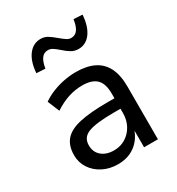

<svg xmlns="http://www.w3.org/2000/svg" viewBox="-181 -864 907 986"><g transform="rotate(-30 273.0 -371.0)"><path d="M231 9Q181 9 141.5 -11.5Q102 -32 79.5 -66.5Q57 -101 57 -144Q57 -200 85.5 -233Q114 -266 176.5 -280Q239 -294 341 -294H397V-232H344Q290 -232 252 -227.5Q214 -223 191.5 -214Q169 -205 158.5 -189Q148 -173 148 -150Q148 -110 175.5 -86.5Q203 -63 249 -63Q287 -63 317.5 -82Q348 -101 365.5 -133.5Q383 -166 383 -206V-322Q383 -381 356 -407.5Q329 -434 272 -434Q230 -434 189.5 -421Q149 -408 106 -380L77 -450Q104 -469 137.5 -482.5Q171 -496 207 -503Q243 -510 277 -510Q341 -510 384 -489Q427 -468 449 -424.5Q471 -381 471 -312V0H389V-111H393Q383 -76 360.5 -48.5Q338 -21 305.5 -6Q273 9 231 9ZM152 -603 100 -606Q105 -673 133.5 -710.5Q162 -748 206 -748Q229 -748 247.5 -736.5Q266 -725 288 -706Q307 -690 320 -681.5Q333 -673 346 -673Q371 -673 385 -693Q399 -713 404 -751L456 -748Q451 -680 423 -642.5Q395 -605 351 -605Q328 -605 309 -616Q290 -627 268 -647Q250 -663 237 -671Q224 -679 210 -679Q186 -679 172 -660Q158 -641 152 -603Z"/></g></svg>

Font: Nunitoga
Style: Medium
Weight: 500
Designer: Vernon Adams
Foundry: Vernon Adams
Version: Version 1.0